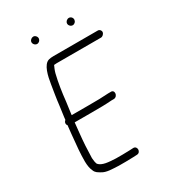

<svg xmlns="http://www.w3.org/2000/svg" viewBox="-190 -872 855 966"><g transform="rotate(-30 237.5 -389.0)"><path d="M341.7 -750.5C340.5 -739 351.2 -728 362.3 -728C373.2 -728 382.2 -736.5 383.3 -747.5C384.6 -759.6 375 -770 363.7 -770C352.9 -770 342.8 -761.5 341.7 -750.5ZM139.6 -759C138.4 -747.7 148.8 -736 160.1 -736C171 -736 180 -744.5 181.2 -755.5C182.3 -766.5 172.4 -778 161.5 -778C151 -778 140.7 -769.6 139.6 -759ZM458.3 -642H200.3C189.6 -642 180.5 -641 173 -639C138.7 -629.7 125.7 -568.3 119 -525C114.3 -495.2 105.8 -446.5 102.2 -412C99.5 -392.7 96.6 -371.7 93.6 -349C92.8 -342 92.8 -342 92 -334C86.9 -330 84.1 -325.3 83.5 -320C82.9 -314 84.4 -309.3 88.1 -306C85.8 -284 85.8 -284 82.8 -256C78.6 -215.3 76 -187.3 75 -172C72.1 -124.5 68 -77.2 82.9 -47C88.8 -30.5 100.6 -24.7 115.7 -16C138.8 -1.2 172.4 -2 210 0H251C265 0 279.4 -0.3 294.1 -1L315.2 -2C341.1 -2 341.8 -41 317.3 -41L296.2 -40C282.1 -39.3 268.4 -39 255.1 -39H216.1C173.8 -41.2 137.9 -42.6 118.7 -64C114.1 -75.6 112.6 -85 111.6 -101C113.5 -159.3 113.9 -180.6 121.8 -256C124.5 -281 124.5 -281 126.4 -300H224.4C275.1 -300 305.3 -300.2 341.8 -303H356.8C381.9 -306.1 384.3 -345.1 358.8 -342H344.8C307.3 -339.3 280.3 -339 228.5 -339H131.5C132.1 -344 132.1 -344 132.5 -348C135.6 -371.3 138.5 -392.3 141.1 -411C146.6 -464 154.9 -517.5 165.9 -562C170.2 -578.2 175.8 -589.9 181.1 -602C185.2 -602.7 190.2 -603 196.2 -603H454.2C463.9 -603 474.2 -613 475.3 -623C476.4 -633.1 468 -642 458.3 -642Z"/></g></svg>

Font: Just Breathe
Style: Obl2
Weight: 400
Foundry: Cannot Into Space Fonts
Version: Version 0.72